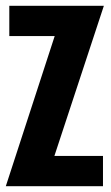

<svg xmlns="http://www.w3.org/2000/svg" viewBox="-22 -640 381 660"><path d="M-2 0 166 -516H10V-620H335L165 -104H332V0Z"/></svg>

Font: Smooch Sans Thin ExtraBold
Style: Regular
Weight: 800
Version: Version 1.010